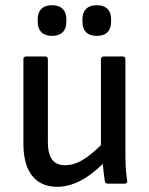

<svg xmlns="http://www.w3.org/2000/svg" viewBox="-20 -706 572 738"><path d="M180 -568C218 -568 235 -590 235 -621V-633C235 -664 218 -686 180 -686C142 -686 125 -664 125 -633V-621C125 -590 142 -568 180 -568ZM352 -568C390 -568 407 -590 407 -621V-633C407 -664 390 -686 352 -686C314 -686 297 -664 297 -633V-621C297 -590 314 -568 352 -568ZM200 12C259 12 317 -19 375 -76C377 -53 380 -30 383 -10C384 -3 388 0 395 0H458C466 0 470 -4 469 -11C463 -46 462 -86 462 -123V-479C462 -485 458 -489 452 -489H379C373 -489 368 -485 368 -479V-148C310 -92 272 -71 231 -71C185 -71 164 -99 164 -161V-479C164 -485 160 -489 154 -489H80C74 -489 70 -485 70 -479V-153C70 -46 116 12 200 12Z"/></svg>

Font: Sofia Sans Cond SemiBold
Style: Regular
Weight: 600
Width: 3
Designer: Botio Nikoltchev, Ani Petrova
Foundry: lettersoup
Version: Version 4.100